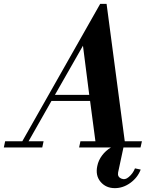

<svg xmlns="http://www.w3.org/2000/svg" viewBox="-80 -768 827 1000"><path d="M518.1 211.9Q471.7 211.9 443.8 179Q416 146 426.8 96.2Q432.6 66.9 451.7 41.5Q470.7 16.1 498 0H332L338.9 -32.2H417L389.2 -242.2H188L68.8 -32.2H147L140.1 0H-60.1L-53.2 -32.2H36.1L441.9 -748H475.1L569.8 -32.2H659.2L651.9 0H563L535.2 129.9Q530.8 152.8 551 161.9Q571.3 170.9 590.8 153.8Q612.8 135.3 623 108.9L652.8 115.2Q636.7 157.2 598.9 184.6Q561 211.9 518.1 211.9ZM206.1 -273.9H384.8L352.1 -529.8Z"/></svg>

Font: Fin Serif Display
Style: Italic
Weight: 400
Italic angle: -12°
Designer: J. Blake Harris
Version: Version 1.006;FEAKit 1.0